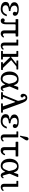

<svg xmlns="http://www.w3.org/2000/svg" viewBox="2441 -3312 883 5805"><g transform="rotate(90 2882.5 -409.5)"><path d="M253.5 -44Q198 -44 168.2 -70Q138.5 -96 138.5 -140Q138.5 -175.5 165.5 -198.5Q192.5 -221.5 270.5 -233.5Q282 -235.5 292.2 -234.8Q302.5 -234 309 -237.8Q315.5 -241.5 315.5 -256V-265Q315.5 -280 309 -283.8Q302.5 -287.5 292.2 -287Q282 -286.5 270.5 -288Q202.5 -299.5 175.5 -331Q148.5 -362.5 148.5 -406Q148.5 -446.5 179.8 -469.8Q211 -493 266.5 -493L256.5 -535Q183.5 -535 137.2 -517.2Q91 -499.5 69.2 -470.2Q47.5 -441 47.5 -406Q47.5 -372 59.2 -348.8Q71 -325.5 92 -310.2Q113 -295 141.5 -284.5Q171 -273.5 177.8 -272.2Q184.5 -271 184.5 -262.5Q184.5 -256.5 172.8 -254Q161 -251.5 144.5 -249Q100 -241.5 77 -224.5Q54 -207.5 45.8 -184.2Q37.5 -161 37.5 -135Q37.5 -92.5 61.8 -59.8Q86 -27 133.5 -8.5Q181 10 251.5 10ZM457.5 -421Q457.5 -454.5 434.8 -480.2Q412 -506 367.2 -520.5Q322.5 -535 256.5 -535L266.5 -493Q311 -493 332.2 -484Q353.5 -475 353.5 -462Q353.5 -453 349.2 -447Q345 -441 340.8 -433.5Q336.5 -426 336.5 -413Q336.5 -394.5 345.2 -381.5Q354 -368.5 367 -361.8Q380 -355 393.5 -355Q415.5 -355 436.5 -370Q457.5 -385 457.5 -421ZM253.5 -44 251.5 10Q295.5 10 330.8 -2.8Q366 -15.5 392.8 -38.8Q419.5 -62 438.8 -94Q458 -126 470 -164Q472 -169.5 470.2 -171.2Q468.5 -173 460.5 -173H429.5Q422.5 -173 420 -170.8Q417.5 -168.5 415.5 -163.5Q396 -107.5 354.5 -75.8Q313 -44 253.5 -44Z M1084.5 -502Q1084.5 -512 1078.5 -516Q1072.5 -520 1050.5 -520H569.5Q562.5 -520 560 -517.2Q557.5 -514.5 557.5 -507V-452Q557.5 -444.5 559 -442.2Q560.5 -440 568 -440H645.5Q652.5 -440 655 -437.8Q657.5 -435.5 657.5 -428V-181Q657.5 -137 653.8 -115.5Q650 -94 637 -94Q628 -94 623 -98.2Q618 -102.5 611.8 -106.8Q605.5 -111 592.5 -111Q565 -111 549.8 -92.8Q534.5 -74.5 534.5 -54Q534.5 -32.5 552 -11.2Q569.5 10 605.5 10Q639 10 663.5 -6.5Q688 -23 701.2 -61.5Q714.5 -100 714.5 -166V-410.5Q714.5 -429 719 -434.5Q723.5 -440 735.5 -440H867Q887.5 -440 893.5 -434Q899.5 -428 899.5 -406V-94Q899.5 -60 911 -36.8Q922.5 -13.5 945.2 -1.8Q968 10 1001.5 10Q1025.5 10 1046.5 0.5Q1067.5 -9 1085.2 -26Q1103 -43 1115.5 -65Q1118 -69.5 1117.2 -72Q1116.5 -74.5 1112.5 -77L1094.5 -88Q1091 -90.5 1089 -89.5Q1087 -88.5 1083 -84.5Q1073.5 -76 1060.2 -66.2Q1047 -56.5 1025.5 -56.5Q1008.5 -56.5 999 -70.5Q989.5 -84.5 989.5 -110.5V-412Q989.5 -429.5 991.5 -434.8Q993.5 -440 1005.5 -440H1058Q1074 -440 1079.2 -443Q1084.5 -446 1084.5 -463.5Z M1255 -465Q1267 -465 1267 -453V-94Q1267 -59.5 1278.5 -36.5Q1290 -13.5 1312.8 -1.8Q1335.5 10 1369 10Q1393 10 1415.2 1.8Q1437.5 -6.5 1455 -21Q1472.5 -35.5 1483 -55Q1485.5 -60 1484.8 -62.2Q1484 -64.5 1480 -67L1462 -78Q1458.5 -81 1456 -80.2Q1453.5 -79.5 1450.5 -74.5Q1440.5 -59 1425.5 -50.5Q1410.5 -42 1393 -42Q1376 -42 1366.5 -56Q1357 -70 1357 -96V-509.5Q1357 -520 1347.5 -520H1189Q1177 -520 1177 -507V-477Q1177 -469 1178.8 -467Q1180.5 -465 1187.5 -465Z M1590 -465Q1600 -465 1604.8 -462.5Q1609.5 -460 1609.5 -449V-69Q1609.5 -59.5 1605.8 -57.2Q1602 -55 1592 -55H1533Q1526.5 -55 1523 -53.8Q1519.5 -52.5 1519.5 -46V-15Q1519.5 -8 1521.8 -4Q1524 0 1532 0H1765Q1773 0 1776.2 -1.8Q1779.5 -3.5 1779.5 -11V-42Q1779.5 -50.5 1774.2 -52.8Q1769 -55 1761 -55H1716Q1705 -55 1702.2 -59Q1699.5 -63 1699.5 -73V-259Q1699.5 -272.5 1701.5 -275.5Q1703.5 -278.5 1709 -273L1908.5 -68Q1915 -61.5 1915 -58.2Q1915 -55 1898.5 -55H1874Q1863.5 -55 1861 -51.8Q1858.5 -48.5 1858.5 -37.5V-19Q1858.5 -8 1860.5 -4Q1862.5 0 1873 0H2076Q2087.5 0 2091.5 -3.5Q2095.5 -7 2095.5 -19V-42.5Q2095.5 -49.5 2093.2 -52.2Q2091 -55 2084 -55H2053Q2039 -55 2034.5 -57.8Q2030 -60.5 2023.5 -67L1806 -295Q1798 -303.5 1798.8 -306Q1799.5 -308.5 1808 -315.5L1979 -455Q1984.5 -460 1991.2 -462.5Q1998 -465 2009 -465H2063Q2074 -465 2077.8 -467.2Q2081.5 -469.5 2081.5 -480V-505Q2081.5 -514 2078.5 -517Q2075.5 -520 2067 -520H1821Q1813 -520 1810.8 -516.8Q1808.5 -513.5 1808.5 -505V-486Q1808.5 -473.5 1810.8 -469.2Q1813 -465 1825 -465H1884Q1909.5 -465 1908.5 -462.5Q1907.5 -460 1894 -449.5L1709 -305Q1700 -298 1699.8 -304.2Q1699.5 -310.5 1699.5 -324V-500.5Q1699.5 -513 1693.5 -516.5Q1687.5 -520 1676 -520H1534Q1524 -520 1521.8 -516.2Q1519.5 -512.5 1519.5 -502V-478Q1519.5 -469.5 1521.5 -467.2Q1523.5 -465 1532.5 -465Z M2358.5 10Q2393.5 10 2421.8 -1.5Q2450 -13 2474 -37.2Q2498 -61.5 2520.5 -100Q2535 -124.5 2538.2 -125.5Q2541.5 -126.5 2546 -107L2549 -94Q2562.5 -41 2586.2 -15.5Q2610 10 2646 10Q2664.5 10 2680 3.5Q2695.5 -3 2708.5 -16.2Q2721.5 -29.5 2731.5 -49Q2736.5 -58 2736.5 -61.2Q2736.5 -64.5 2732 -67L2714 -78Q2710.5 -81 2707 -79Q2703.5 -77 2697.5 -67Q2690.5 -55.5 2685 -51.2Q2679.5 -47 2671 -47Q2658.5 -47 2652.2 -56.8Q2646 -66.5 2639 -96L2604 -218Q2598.5 -237.5 2596.8 -246.8Q2595 -256 2597.5 -264.8Q2600 -273.5 2607 -290L2687 -479Q2696.5 -500.5 2697.8 -510.2Q2699 -520 2680.5 -520H2626Q2614.5 -520 2610.2 -515.2Q2606 -510.5 2600 -494L2571.5 -408.5Q2565.5 -391.5 2562.8 -386Q2560 -380.5 2557 -386Q2554 -391.5 2547.5 -408.5Q2532 -450 2511.2 -477Q2490.5 -504 2458.2 -517Q2426 -530 2375.5 -530Q2300 -530 2247.8 -493.8Q2195.5 -457.5 2168.5 -396.2Q2141.5 -335 2141.5 -260Q2141.5 -180 2167.5 -119.2Q2193.5 -58.5 2242 -24.2Q2290.5 10 2358.5 10ZM2365.5 -44Q2316 -44 2289.5 -75.2Q2263 -106.5 2252.8 -156Q2242.5 -205.5 2242.5 -260Q2242.5 -317 2255 -368Q2267.5 -419 2295.5 -451Q2323.5 -483 2370.5 -483Q2412.5 -483 2443.8 -446Q2475 -409 2489 -348L2508.5 -264.5Q2511.5 -252 2512.5 -246.2Q2513.5 -240.5 2512.2 -235.2Q2511 -230 2507.5 -219.5L2504 -209Q2484 -149 2464.5 -112.8Q2445 -76.5 2421.5 -60.2Q2398 -44 2365.5 -44Z M3019.5 -565Q3025.5 -539 3027.2 -526.5Q3029 -514 3026.2 -504Q3023.5 -494 3015.5 -475L2852.5 -76Q2848 -64 2845 -59.5Q2842 -55 2824.5 -55H2783.5Q2772.5 -55 2770.2 -50.8Q2768 -46.5 2768 -35V-12Q2768 -4 2771.5 -2Q2775 0 2783.5 0H2962.5Q2975 0 2979 -3.5Q2983 -7 2983 -20V-37Q2983 -47 2980.2 -51Q2977.5 -55 2966.5 -55H2930.5Q2914.5 -55 2912 -58Q2909.5 -61 2914 -72L3042 -392Q3049 -409.5 3052.5 -418.5Q3056 -427.5 3059.5 -427.5Q3067 -427.5 3077 -398L3191 -70Q3195 -59 3192.2 -57Q3189.5 -55 3173.5 -55H3126.5Q3112 -55 3108.5 -51.2Q3105 -47.5 3105 -32.5V-20Q3105 -7.5 3108.2 -3.8Q3111.5 0 3123.5 0H3372.5Q3379.5 0 3382.8 -1.8Q3386 -3.5 3386 -10V-38Q3386 -48.5 3383 -51.8Q3380 -55 3368.5 -55H3325.5Q3310.5 -55 3307 -58Q3303.5 -61 3299.5 -71L3125 -556Q3105.5 -610.5 3087.5 -654Q3069.5 -697.5 3049 -728.2Q3028.5 -759 3002 -775.5Q2975.5 -792 2938.5 -792Q2900 -792 2872.5 -775Q2845 -758 2830.2 -729.8Q2815.5 -701.5 2815.5 -668Q2815.5 -633.5 2834.5 -611.8Q2853.5 -590 2876.5 -590Q2899 -590 2912.8 -603Q2926.5 -616 2926.5 -639Q2926.5 -655 2920.2 -662.8Q2914 -670.5 2905.5 -674.8Q2897 -679 2890.8 -683.8Q2884.5 -688.5 2884.5 -698Q2884.5 -715.5 2898.5 -728.8Q2912.5 -742 2933.5 -742Q2966 -742 2983.5 -697Q3001 -652 3019.5 -565Z M3647 -44Q3591.5 -44 3561.8 -70Q3532 -96 3532 -140Q3532 -175.5 3559 -198.5Q3586 -221.5 3664 -233.5Q3675.5 -235.5 3685.8 -234.8Q3696 -234 3702.5 -237.8Q3709 -241.5 3709 -256V-265Q3709 -280 3702.5 -283.8Q3696 -287.5 3685.8 -287Q3675.5 -286.5 3664 -288Q3596 -299.5 3569 -331Q3542 -362.5 3542 -406Q3542 -446.5 3573.2 -469.8Q3604.5 -493 3660 -493L3650 -535Q3577 -535 3530.8 -517.2Q3484.5 -499.5 3462.8 -470.2Q3441 -441 3441 -406Q3441 -372 3452.8 -348.8Q3464.5 -325.5 3485.5 -310.2Q3506.5 -295 3535 -284.5Q3564.5 -273.5 3571.2 -272.2Q3578 -271 3578 -262.5Q3578 -256.5 3566.2 -254Q3554.5 -251.5 3538 -249Q3493.5 -241.5 3470.5 -224.5Q3447.5 -207.5 3439.2 -184.2Q3431 -161 3431 -135Q3431 -92.5 3455.2 -59.8Q3479.5 -27 3527 -8.5Q3574.5 10 3645 10ZM3851 -421Q3851 -454.5 3828.2 -480.2Q3805.5 -506 3760.8 -520.5Q3716 -535 3650 -535L3660 -493Q3704.5 -493 3725.8 -484Q3747 -475 3747 -462Q3747 -453 3742.8 -447Q3738.5 -441 3734.2 -433.5Q3730 -426 3730 -413Q3730 -394.5 3738.8 -381.5Q3747.5 -368.5 3760.5 -361.8Q3773.5 -355 3787 -355Q3809 -355 3830 -370Q3851 -385 3851 -421ZM3647 -44 3645 10Q3689 10 3724.2 -2.8Q3759.5 -15.5 3786.2 -38.8Q3813 -62 3832.2 -94Q3851.5 -126 3863.5 -164Q3865.5 -169.5 3863.8 -171.2Q3862 -173 3854 -173H3823Q3816 -173 3813.5 -170.8Q3811 -168.5 3809 -163.5Q3789.5 -107.5 3748 -75.8Q3706.5 -44 3647 -44Z M4031.5 -465Q4043.5 -465 4043.5 -453V-94Q4043.5 -59.5 4055 -36.5Q4066.5 -13.5 4089.2 -1.8Q4112 10 4145.5 10Q4169.5 10 4191.8 1.8Q4214 -6.5 4231.5 -21Q4249 -35.5 4259.5 -55Q4262 -60 4261.2 -62.2Q4260.5 -64.5 4256.5 -67L4238.5 -78Q4235 -81 4232.5 -80.2Q4230 -79.5 4227 -74.5Q4217 -59 4202 -50.5Q4187 -42 4169.5 -42Q4152.5 -42 4143 -56Q4133.5 -70 4133.5 -96V-509.5Q4133.5 -520 4124 -520H3965.5Q3953.5 -520 3953.5 -507V-477Q3953.5 -469 3955.2 -467Q3957 -465 3964 -465ZM4211.5 -736Q4214 -740.5 4215.8 -744.5Q4217.5 -748.5 4219 -752.5Q4230 -779.5 4222.5 -799.5Q4215 -819.5 4195 -827.5Q4174.5 -835.5 4155.8 -826Q4137 -816.5 4126 -789Q4124.5 -785 4123 -781.2Q4121.5 -777.5 4120.5 -772Q4112.5 -737.5 4107.5 -707Q4102.5 -676.5 4097 -648.5Q4091.5 -620.5 4082.5 -594Q4080.5 -588.5 4081.2 -585.2Q4082 -582 4088.5 -579.5L4102.5 -574Q4108 -571.5 4111.2 -572Q4114.5 -572.5 4117 -578Q4128 -604 4143.2 -628.2Q4158.5 -652.5 4176 -678.8Q4193.5 -705 4211.5 -736Z M4673 -102.5Q4675.5 -109 4673.2 -111.5Q4671 -114 4665 -116L4649 -121.5Q4641 -124.5 4638.2 -123Q4635.5 -121.5 4632 -114Q4619 -85.5 4601.8 -72.8Q4584.5 -60 4563 -60Q4543 -60 4531 -73.5Q4519 -87 4519 -117V-423.5Q4519 -435 4524 -437.5Q4529 -440 4539.5 -440H4694.5Q4703.5 -440 4707.2 -441.8Q4711 -443.5 4711 -452.5V-503.5Q4711 -514 4707.8 -517Q4704.5 -520 4694.5 -520H4281Q4271.5 -520 4268.8 -518.2Q4266 -516.5 4266 -507V-455Q4266 -445 4269.5 -442.5Q4273 -440 4283.5 -440H4413Q4429 -440 4429 -423V-86Q4429 -45 4452.5 -16.5Q4476 12 4530 12Q4569 12 4597.2 -4Q4625.5 -20 4644.2 -46.2Q4663 -72.5 4673 -102.5Z M4995.5 10Q5030.5 10 5058.8 -1.5Q5087 -13 5111 -37.2Q5135 -61.5 5157.5 -100Q5172 -124.5 5175.2 -125.5Q5178.5 -126.5 5183 -107L5186 -94Q5199.5 -41 5223.2 -15.5Q5247 10 5283 10Q5301.5 10 5317 3.5Q5332.5 -3 5345.5 -16.2Q5358.5 -29.5 5368.5 -49Q5373.5 -58 5373.5 -61.2Q5373.5 -64.5 5369 -67L5351 -78Q5347.5 -81 5344 -79Q5340.5 -77 5334.5 -67Q5327.5 -55.5 5322 -51.2Q5316.5 -47 5308 -47Q5295.5 -47 5289.2 -56.8Q5283 -66.5 5276 -96L5241 -218Q5235.5 -237.5 5233.8 -246.8Q5232 -256 5234.5 -264.8Q5237 -273.5 5244 -290L5324 -479Q5333.5 -500.5 5334.8 -510.2Q5336 -520 5317.5 -520H5263Q5251.5 -520 5247.2 -515.2Q5243 -510.5 5237 -494L5208.5 -408.5Q5202.5 -391.5 5199.8 -386Q5197 -380.5 5194 -386Q5191 -391.5 5184.5 -408.5Q5169 -450 5148.2 -477Q5127.5 -504 5095.2 -517Q5063 -530 5012.5 -530Q4937 -530 4884.8 -493.8Q4832.5 -457.5 4805.5 -396.2Q4778.5 -335 4778.5 -260Q4778.5 -180 4804.5 -119.2Q4830.5 -58.5 4879 -24.2Q4927.5 10 4995.5 10ZM5002.5 -44Q4953 -44 4926.5 -75.2Q4900 -106.5 4889.8 -156Q4879.5 -205.5 4879.5 -260Q4879.5 -317 4892 -368Q4904.5 -419 4932.5 -451Q4960.5 -483 5007.5 -483Q5049.5 -483 5080.8 -446Q5112 -409 5126 -348L5145.5 -264.5Q5148.5 -252 5149.5 -246.2Q5150.5 -240.5 5149.2 -235.2Q5148 -230 5144.5 -219.5L5141 -209Q5121 -149 5101.5 -112.8Q5082 -76.5 5058.5 -60.2Q5035 -44 5002.5 -44Z M5525.5 -465Q5537.5 -465 5537.5 -453V-94Q5537.5 -59.5 5549 -36.5Q5560.5 -13.5 5583.2 -1.8Q5606 10 5639.5 10Q5663.5 10 5685.8 1.8Q5708 -6.5 5725.5 -21Q5743 -35.5 5753.5 -55Q5756 -60 5755.2 -62.2Q5754.5 -64.5 5750.5 -67L5732.5 -78Q5729 -81 5726.5 -80.2Q5724 -79.5 5721 -74.5Q5711 -59 5696 -50.5Q5681 -42 5663.5 -42Q5646.5 -42 5637 -56Q5627.5 -70 5627.5 -96V-509.5Q5627.5 -520 5618 -520H5459.5Q5447.5 -520 5447.5 -507V-477Q5447.5 -469 5449.2 -467Q5451 -465 5458 -465Z"/></g></svg>

Font: Besley
Style: Regular
Weight: 400
Designer: Owen Earl
Foundry: indestructible type*
Version: Version 4.000